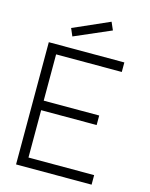

<svg xmlns="http://www.w3.org/2000/svg" viewBox="-139 -1051 888 1138"><g transform="rotate(15 305.0 -482.0)"><path d="M199 -819 179 -865.5 401 -963.5 422 -915.5ZM133.5 -691.5V-407.5H474V-349H133.5V-58.5H536.5V0H73V-750H536.5V-691.5Z"/></g></svg>

Font: Russisch Sans Light
Style: Regular
Weight: 300
Designer: Michael Sharanda (font) & Cristiano Sobral (main changes)
Foundry: Michael Sharanda
Version: Version 2.00;September 8, 2020;FontCreator 13.0.0.2681 64-bi